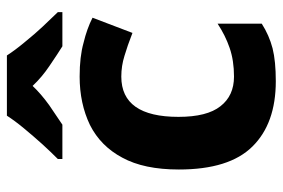

<svg xmlns="http://www.w3.org/2000/svg" viewBox="-151 -655 816 554"><g transform="rotate(-90 257.0 -378.0)"><path d="M299.8 9.8Q177.7 9.8 111.3 -57.6Q44.9 -124.5 44.9 -270Q44.9 -370.6 79.1 -433.1Q112.3 -495.6 173.3 -526.4Q235.4 -556.2 313 -556.2Q370.6 -556.2 410.6 -544.9Q451.2 -535.2 482.9 -519L439 -403.8Q401.4 -418.5 373 -426.8Q343.8 -436 313 -436Q196.8 -436 196.8 -271Q196.8 -188.5 227.5 -149.9Q257.8 -110.8 313 -110.8Q359.4 -110.8 396 -123.5Q431.6 -135.7 465.8 -158.2V-30.8Q432.1 -9.3 394.5 0.5Q357.4 9.8 299.8 9.8ZM374 -766.1Q388.7 -743.2 410.6 -716.8Q438 -683.1 457 -663.1Q489.3 -628.9 499 -619.1V-606H400.4Q379.9 -618.7 343.3 -643.6Q311.5 -665 286.1 -691.9Q263.7 -668 230.5 -644Q194.8 -619.6 174.3 -606H75.2V-619.1Q96.7 -640.6 117.7 -663.6Q140.6 -689 163.6 -716.8Q185.5 -743.2 200.2 -766.1Z"/></g></svg>

Font: Droid Sans Thai
Style: Bold
Weight: 700
Designer: Steve Matteson
Foundry: Ascender Corporation
Version: Version 1.00